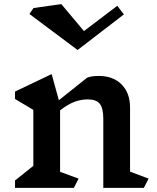

<svg xmlns="http://www.w3.org/2000/svg" viewBox="-20 -912 764 933"><path d="M679 1H482V-333Q482 -386 465 -407.5Q448 -429 406 -429Q375 -429 344 -418Q313 -407 272 -376V-77L362 -44L339 1H53V-35L142 -106V-378L53 -431V-467L231 -552L266 -425L404 -535Q427 -543 460 -543Q530 -543 571 -501.5Q612 -460 612 -389V-78L702 -44ZM357 -669 123 -844 143 -873 278 -892 388 -761 550 -884 582 -842Z"/></svg>

Font: Inknut Antiqua Medium
Style: Regular
Weight: 500
Designer: Claus Eggers Sørensen
Foundry: Claus Eggers Sørensen
Version: Version 1.003; ttfautohint (v1.8.2) -l 8 -r 50 -G 200 -x 14 